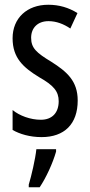

<svg xmlns="http://www.w3.org/2000/svg" viewBox="-20 -567 379 808"><path d="M307 -144C307 -226 262 -265 196 -307C133 -345 111 -365 111 -408C111 -450 139 -478 184 -478C217 -478 248 -466 276 -447L306 -512C269 -535 229 -547 183 -547C94 -547 33 -491 33 -406C33 -323 78 -283 145 -242C205 -208 227 -183 227 -141C227 -92 199 -63 152 -63C108 -63 62 -80 33 -104V-20C63 -3 105 10 155 10C251 10 307 -45 307 -144ZM216 71V61H133C129 101 112 174 101 210V221H147C174 181 202 120 216 71Z"/></svg>

Font: Noto Sans Arabic UI XCn
Style: Regular
Weight: 400
Width: 2
Designer: Monotype Design Team, Nadine Chahine and Nizar Qandah
Foundry: Monotype Imaging Inc.
Version: Version 2.010